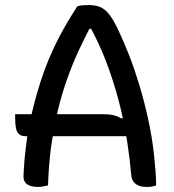

<svg xmlns="http://www.w3.org/2000/svg" viewBox="-20 -730 690 760"><path d="M40 -278H105Q114 -316 124 -352Q138 -402 155 -449Q172 -496 193 -540.5Q214 -585 237.5 -626Q261 -667 286 -705Q295 -708 306 -709Q317 -710 332 -710Q358 -710 377 -702Q396 -694 413.5 -671.5Q431 -649 451 -605Q471 -563 492 -509Q513 -455 532 -392Q551 -329 566.5 -258.5Q582 -188 590 -114Q593 -85 595.5 -54Q598 -23 598 4Q590 7 581 8.5Q572 10 562 10Q543 10 530 5Q517 0 509.5 -9.5Q502 -19 500 -33Q494 -101 484 -166Q482 -179 480 -191H189Q186 -173 183 -155Q173 -81 170 4Q160 6 150 8Q140 10 129 10Q114 10 101 6Q88 2 80.5 -7Q73 -16 73 -31Q75 -88 82 -143Q85 -167 88 -191H79Q64 -191 55 -199.5Q46 -208 43 -224Q40 -240 40 -262ZM206 -278H385Q412 -278 429 -274Q446 -270 460 -261L466 -262Q462 -279 459 -295Q444 -357 424.5 -417Q405 -477 381 -533Q362 -576 341 -616H334Q312 -574 293 -533Q267 -477 246 -418Q225 -359 209 -293Q207 -286 206 -278Z"/></svg>

Font: Code D Ace
Style: Regular
Weight: 400
Version: Version 1.085; ttfautohint (v1.8.4.7-5d5b);Nerd Fonts 3.0.2